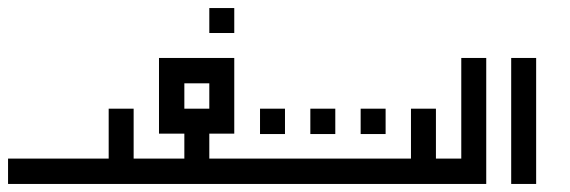

<svg xmlns="http://www.w3.org/2000/svg" viewBox="-20 -632 1415 477"><path d="M250 -362H312V-238H375V-175H312H250H0V-238H250Z M500 -550V-612H562V-550ZM375 -488H562V-425V-362V-300H500V-238H562H625V-175H562H500H438H375H312H250V-237H312V-238H375H438V-300H375V-362V-425ZM438 -425V-362H500V-425Z M876 -299V-362H938V-299ZM751 -299V-362H813V-299ZM626 -299V-362H688V-299ZM1001 -362H1063V-238H1126V-175H1063H1001H563H501V-238H563H1001Z M1126 -488H1188V-175H1126H1063H1001V-238H1063H1126Z M1250 -175V-488H1312V-175Z"/></svg>

Font: Jawi Kufi
Style: Medium
Weight: 500
Version: Version 2.3